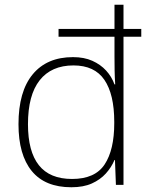

<svg xmlns="http://www.w3.org/2000/svg" viewBox="-20 -780 629 810"><path d="M281 10Q170 10 114 -58.5Q58 -127 58 -256Q58 -394 118 -466.5Q178 -539 288 -539Q335 -539 369.5 -523.5Q404 -508 427.5 -482.5Q451 -457 463 -424H466Q464 -454 463.5 -484.5Q463 -515 463 -543V-625H227V-658H463V-760H501V-658H576V-625H501V0H469L465 -105H463Q450 -74 426.5 -48Q403 -22 367.5 -6Q332 10 281 10ZM284 -25Q381 -25 421.5 -86.5Q462 -148 462 -260V-266Q462 -382 420.5 -443Q379 -504 290 -504Q197 -504 147.5 -441.5Q98 -379 98 -256Q98 -141 144 -83Q190 -25 284 -25Z"/></svg>

Font: Noto Sans Hebrew ExtraLight
Style: Regular
Weight: 250
Designer: Monotype Design Team
Foundry: Monotype Imaging Inc.
Version: Version 2.003